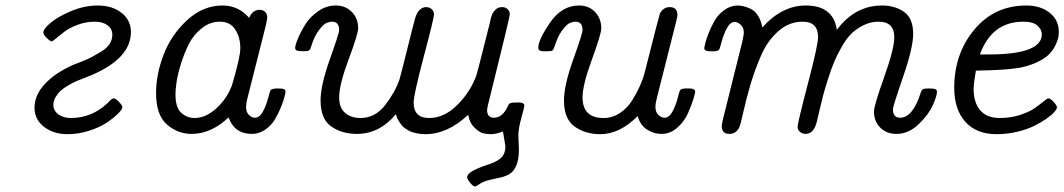

<svg xmlns="http://www.w3.org/2000/svg" viewBox="-20 -484 3886 701"><path d="M106 -90.8Q106 -136.7 143.6 -177.2Q181.2 -217.8 247.1 -247.1Q250 -248 275.4 -258.1Q300.8 -268.1 314.9 -275.6Q329.1 -283.2 349.6 -295.7Q370.1 -308.1 380.1 -323.5Q390.1 -338.9 390.1 -356.9Q390.1 -378.9 372.6 -391.8Q355 -404.8 326.2 -404.8Q293 -404.8 262.9 -393.3Q232.9 -381.8 216.1 -368.9Q199.2 -356 185.5 -344.5Q171.9 -333 168.9 -333Q163.1 -333 150.6 -345.5Q138.2 -357.9 138.2 -365.2Q138.2 -378.4 164.6 -400.6Q190.9 -422.9 239.5 -443.4Q288.1 -463.9 336.9 -463.9Q390.1 -463.9 424.1 -437Q458 -410.2 458 -367.2Q458 -272 316.9 -210.9Q313 -209 293.5 -201.4Q273.9 -193.8 262 -189Q250 -184.1 231.4 -173.6Q212.9 -163.1 202.4 -153.6Q191.9 -144 183.3 -130.1Q174.8 -116.2 174.8 -101.1Q174.8 -80.1 192.9 -66.7Q210.9 -53.2 238.8 -53.2Q314 -53.2 371.1 -106Q374 -108.9 378.4 -113.5Q382.8 -118.2 385 -120.1Q387.2 -122.1 390.1 -123.5Q393.1 -125 395 -125Q401.9 -125 414.3 -112.1Q426.8 -99.1 426.8 -92Q426.8 -85 410.9 -69.1Q395 -53.2 369.6 -36.1Q344.2 -19 305.2 -6.6Q266.1 5.9 227.1 5.9Q175.3 5.9 140.6 -21Q106 -47.9 106 -90.8Z M549.8 -144Q549.8 -211.9 577.1 -283.9Q604.5 -356 662.6 -409.9Q720.7 -463.9 792.5 -463.9Q850.6 -463.9 889.6 -418.9Q901.9 -447.8 927.7 -448.2Q939.9 -448.2 947.8 -440.7Q955.6 -433.1 955.6 -420.9Q955.6 -412.1 948.7 -383.8L883.8 -127Q878.9 -109.9 878.4 -94.2Q878.4 -74.2 888.9 -64.2Q899.4 -54.2 910.6 -54.2Q927.7 -54.2 939.7 -76.2Q951.7 -98.1 958.7 -125Q965.8 -151.9 967.8 -154.8Q971.7 -160.6 993.7 -161.1Q1011.7 -161.1 1017.1 -158.4Q1022.5 -155.8 1022.5 -148.9Q1022.5 -146 1019 -131.6Q1015.6 -117.2 1006.1 -93.5Q996.6 -69.8 983.6 -47.9Q970.7 -25.9 948.2 -10.5Q925.8 4.9 899.4 4.9Q836.4 4.9 814.5 -55.2Q750.5 4.9 679.7 4.9Q628.9 4.9 589.4 -29.5Q549.8 -64 549.8 -144ZM620.6 -140.1Q620.6 -91.3 641.6 -72.3Q662.6 -53.2 690.4 -53.2Q730.5 -53.2 769 -87.6Q807.6 -122.1 826.7 -171.9Q857.4 -274.9 857.4 -308.1Q857.4 -347.2 839.1 -376Q820.8 -404.8 782.7 -404.8Q746.6 -404.8 716.6 -380.9Q686.5 -356.9 669.7 -323.5Q652.8 -290 640.6 -251Q628.4 -211.9 624.5 -183.6Q620.6 -155.3 620.6 -140.1Z M1057.6 -309.1Q1057.6 -318.8 1067.6 -343Q1077.6 -367.2 1094.5 -394.5Q1111.3 -421.9 1141.4 -442.9Q1171.4 -463.9 1205.6 -463.9Q1241.7 -463.9 1264.6 -440.4Q1287.6 -417 1287.6 -380.9Q1287.6 -359.9 1252.9 -267.3Q1218.3 -174.8 1218.3 -128.9Q1218.3 -90.8 1239.7 -72Q1261.2 -53.2 1296.4 -53.2Q1349.6 -53.2 1386 -100.1Q1422.4 -147 1438.5 -193.8Q1439.5 -196.8 1449.5 -235.4Q1459.5 -273.9 1473.4 -330.6Q1487.3 -387.2 1495.6 -417Q1507.8 -458 1536.6 -458Q1547.9 -458 1556.2 -450.4Q1564.5 -442.9 1564.5 -431.2Q1564.5 -418 1527.3 -277.6Q1490.2 -137.2 1490.2 -109.9Q1490.2 -52.7 1547.4 -53.2Q1601.6 -53.2 1648.9 -100.1Q1696.3 -147 1718.3 -206.1Q1721.2 -211.9 1769.5 -404.8L1770.5 -410.2Q1771.5 -415 1772.5 -418.9Q1773.4 -422.9 1775.9 -429Q1778.3 -435.1 1781.2 -439.5Q1784.2 -443.8 1788.8 -448.5Q1793.5 -453.1 1799.3 -455.6Q1805.2 -458 1813.5 -458Q1825.7 -458 1833.5 -450.4Q1841.3 -442.9 1841.3 -431.2Q1841.3 -422.4 1768.6 -128.9Q1758.8 -91.8 1758.3 -83Q1758.3 -54.2 1783.2 -54.2Q1815.4 -54.2 1834.5 -97.2Q1838.4 -106 1844 -107.9Q1849.6 -109.9 1872.6 -109.9Q1894.5 -109.9 1894.5 -98.1Q1894.5 -93.3 1883.5 -53.7Q1872.6 -14.2 1872.6 9.8Q1872.6 17.6 1873.5 35.9Q1874.5 54.2 1874.5 62Q1874.5 98.1 1865 120.6Q1855.5 143.1 1838.9 152.1Q1822.3 161.1 1804.9 164.6Q1787.6 168 1766.6 173.1Q1745.6 178.2 1732.4 187Q1717.3 196.8 1714.4 196.8Q1707.5 196.8 1696.5 183.3Q1685.5 169.9 1685.5 163.1Q1685.5 142.1 1758.3 118.2Q1790.5 108.4 1807.9 93.8Q1825.2 79.1 1825.2 49.8Q1825.2 47.9 1816.4 -3.9Q1790.5 5.9 1772.5 5.9Q1758.3 5.9 1744.9 2.9Q1731.4 0 1712.9 -17.6Q1694.3 -35.2 1689.5 -64.9Q1613.3 5.9 1534.2 5.9Q1521 5.9 1509.3 3.9Q1497.6 2 1488.5 -0.5Q1479.5 -2.9 1471.4 -7.6Q1463.4 -12.2 1457.3 -16.6Q1451.2 -21 1446.8 -26.6Q1442.4 -32.2 1439.5 -36.6Q1436.5 -41 1433.3 -46.4Q1430.2 -51.8 1429.2 -54.9Q1428.2 -58.1 1427.2 -62L1425.3 -66.9Q1365.2 4.9 1283.2 4.9Q1228 4.9 1189.2 -22.5Q1150.4 -49.8 1150.4 -117.2Q1150.4 -172.4 1184.3 -267.6Q1218.3 -362.8 1218.3 -374Q1218.3 -404.8 1192.4 -404.8Q1182.6 -404.8 1171.4 -399.9Q1160.2 -395 1143.8 -373Q1127.4 -351.1 1116.2 -314.9Q1113.3 -303.7 1108.9 -300.3Q1104.5 -296.9 1088.4 -296.9Q1069.3 -296.9 1063.5 -299.6Q1057.6 -302.2 1057.6 -309.1Z M1945.3 -309.1Q1945.3 -338.9 1988.3 -401.4Q2031.2 -463.9 2094.2 -463.9Q2130.4 -463.9 2152.8 -439.9Q2175.3 -416 2175.3 -380.9Q2175.3 -359.9 2141.1 -266.8Q2106.9 -173.8 2106.9 -128.9Q2106.9 -52.7 2184.1 -53.2Q2216.3 -53.2 2243.7 -71.5Q2271 -89.8 2288.6 -118.4Q2306.2 -147 2317.1 -171.9Q2328.1 -196.8 2334 -220.2Q2387.2 -430.2 2389.2 -434.1Q2401.4 -458 2425.3 -458Q2451.2 -458 2453.1 -433.1Q2454.1 -426.3 2449.2 -407.2L2378.9 -128.9Q2373 -106.9 2373 -94.2Q2373 -74.2 2384 -64.2Q2395 -54.2 2406.2 -54.2Q2423.3 -54.2 2435.3 -76.7Q2447.3 -99.1 2454.1 -125.5Q2460.9 -151.9 2462.9 -154.8Q2467.8 -160.6 2482.9 -161.1H2496.1Q2518.1 -161.1 2518.1 -148.9Q2518.1 -144 2511.5 -122.1Q2504.9 -100.1 2491.5 -70.1Q2478 -40 2452.6 -17.6Q2427.2 4.9 2395 4.9Q2368.2 4.9 2343 -10.5Q2317.9 -25.9 2308.1 -60.1Q2242.2 5.9 2171.9 5.9Q2116.7 5.9 2077.9 -22Q2039.1 -49.8 2039.1 -117.2Q2039.1 -172.4 2073 -267.1Q2106.9 -361.8 2106.9 -374Q2106.9 -404.8 2081.1 -404.8Q2071.3 -404.8 2060.1 -399.9Q2048.8 -395 2032.5 -373Q2016.1 -351.1 2004.9 -314.9Q2001 -302.7 1997.1 -299.8Q1993.2 -296.9 1978 -296.9H1963.9Q1945.3 -296.9 1945.3 -309.1Z M2551.3 -309.1Q2551.3 -311 2554.7 -325.4Q2558.1 -339.8 2567.6 -364Q2577.1 -388.2 2590.1 -410.2Q2603 -432.1 2625.5 -448Q2647.9 -463.9 2673.8 -463.9Q2682.6 -463.9 2693.8 -461.4Q2705.1 -459 2720.5 -451.9Q2735.8 -444.8 2747.3 -427Q2758.8 -409.2 2763.2 -383.8Q2835 -463.9 2921.9 -463.9Q3022 -463.9 3035.2 -376H3036.1Q3102.1 -463.9 3200.2 -463.9Q3248 -463.9 3281 -440.4Q3314 -417 3314 -359.9Q3314 -310.1 3277.1 -203.1Q3240.2 -96.2 3240.2 -85Q3240.2 -54.2 3266.1 -54.2Q3312 -54.2 3340.8 -143.1Q3343.8 -154.3 3348.9 -157.7Q3354 -161.1 3370.1 -161.1Q3389.2 -161.1 3395 -158.4Q3400.9 -155.8 3400.9 -148.9Q3400.9 -133.8 3385.5 -99.4Q3370.1 -64.9 3333.5 -30Q3296.9 4.9 3252.9 4.9Q3216.8 4.9 3193.8 -18.1Q3170.9 -41 3170.9 -77.1Q3170.9 -98.1 3208 -202.1Q3245.1 -306.2 3245.1 -348.1Q3245.1 -405.3 3187 -404.8Q3159.2 -404.8 3133.5 -392.3Q3107.9 -379.9 3089.4 -362.1Q3070.8 -344.2 3053.5 -313.7Q3036.1 -283.2 3025.6 -258.1Q3015.1 -232.9 3003.2 -195.6Q2991.2 -158.2 2985.6 -136.7Q2980 -115.2 2971.9 -80.6Q2963.9 -45.9 2961.9 -38.1Q2950.7 4.9 2920.9 4.9Q2909.7 4.9 2900.9 -2.4Q2892.1 -9.8 2892.1 -21Q2892.1 -35.2 2929.4 -177.5Q2966.8 -319.8 2966.8 -348.1Q2966.8 -405.3 2910.2 -404.8Q2860.4 -404.8 2820.8 -369.4Q2781.2 -334 2758.1 -280Q2734.9 -226.1 2719.5 -173.6Q2704.1 -121.1 2693.6 -73.5Q2683.1 -25.9 2678.2 -17.1Q2666 4.9 2643.1 4.9Q2617.2 4.9 2615.2 -20Q2614.3 -25.9 2619.1 -46.9L2690.9 -335Q2695.8 -359.9 2695.8 -363.8Q2695.8 -383.8 2684.3 -393.8Q2672.9 -403.8 2663.1 -403.8Q2646 -403.8 2634 -381.3Q2622.1 -358.9 2615 -332.5Q2607.9 -306.2 2606 -303.2Q2601.1 -297.4 2587.9 -296.9H2570.8Q2551.3 -296.9 2551.3 -309.1Z M3463.9 -163.1Q3463.9 -288.1 3537.4 -376Q3610.8 -463.9 3727.1 -463.9Q3778.8 -463.9 3812.3 -437.5Q3845.7 -411.1 3845.7 -368.2Q3845.7 -356.9 3843.8 -346.4Q3841.8 -335.9 3833.3 -318.4Q3824.7 -300.8 3810.8 -286.4Q3796.9 -272 3768.8 -258.1Q3740.7 -244.1 3703.6 -236.8Q3655.8 -228 3543 -226.1Q3535.2 -182.1 3534.7 -160.2Q3534.7 -109.4 3558.8 -81.3Q3583 -53.2 3629.9 -53.2Q3670.9 -53.2 3705.3 -64.7Q3739.7 -76.2 3757.8 -89.1Q3775.9 -102.1 3789.8 -113.5Q3803.7 -125 3807.6 -125Q3814.5 -125 3826.7 -112.1Q3838.9 -99.1 3838.9 -91.8Q3838.9 -85.9 3829.3 -75Q3819.8 -64 3799.8 -50Q3779.8 -36.1 3754.4 -23.7Q3729 -11.2 3692.9 -2.7Q3656.7 5.9 3618.7 5.9Q3544.4 5.9 3504.2 -39.6Q3463.9 -85 3463.9 -163.1ZM3557.6 -285.2H3589.8Q3783.7 -285.2 3783.7 -358.9Q3783.7 -376 3767.8 -390.4Q3752 -404.8 3716.8 -404.8Q3601.6 -405.3 3557.6 -285.2Z"/></svg>

Font: CMU Concrete
Style: Italic
Weight: 500
Italic angle: -14.04°
Version: Version 0.7.0